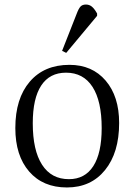

<svg xmlns="http://www.w3.org/2000/svg" viewBox="-20 -804 587 838"><path d="M269 -573.2 251 -582 314 -742.2Q322.8 -766.1 331.1 -775.1Q339.4 -784.2 355 -784.2Q369.6 -784.2 380.6 -775.4Q391.6 -766.6 403.8 -745.1V-734.9ZM272 14.2Q167.5 14.2 107.2 -55.4Q46.9 -125 46.9 -245.1Q46.9 -374 109.9 -447.5Q172.9 -521 283.2 -521Q382.3 -521 441.2 -452.1Q500 -383.3 500 -267.1Q500 -137.7 438.5 -61.8Q377 14.2 272 14.2ZM280.8 -22Q350.6 -22 387.2 -78.9Q423.8 -135.7 423.8 -245.1Q423.8 -362.8 383.8 -424.8Q343.8 -486.8 268.1 -486.8Q196.8 -486.8 159.9 -430.7Q123 -374.5 123 -266.1Q123 -147.9 163.6 -85Q204.1 -22 280.8 -22Z"/></svg>

Font: Literata Light
Style: Regular
Weight: 300
Designer: Latin by Veronika Burian and Jose Scaglione. Greek by Irene Vlachou. Cyrillic by Vera Evstafieva.
Foundry: TypeTogether
Version: Version 3.021